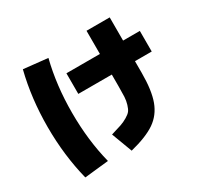

<svg xmlns="http://www.w3.org/2000/svg" viewBox="-173 -1010 1346 1291"><g transform="rotate(-30 500.0 -365.0)"><path d="M950 -610V-450H820V-360Q820 -223 790.5 -143.5Q761 -64 694.5 -18Q628 28 500 60L440 -100Q491 -115 519 -124.5Q547 -134 573 -149.5Q599 -165 609.5 -179Q620 -193 628.5 -221Q637 -249 638.5 -278.5Q640 -308 640 -360V-450H380V-610H640V-790H820V-610ZM327 -760Q280 -574 280 -360Q280 -146 327 40L140 60Q90 -139 90 -360Q90 -581 140 -780Z"/></g></svg>

Font: Mplus 1p Black
Style: Regular
Weight: 900
Version: Version 1.061